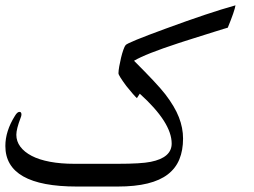

<svg xmlns="http://www.w3.org/2000/svg" viewBox="-20 -743 949 717"><path d="M859.4 -723.1Q856.4 -702.6 830.6 -639.6Q827.1 -638.7 814.2 -634.8Q801.3 -630.9 783.4 -625.2Q765.6 -619.6 744.6 -613Q723.6 -606.4 704.3 -600.3Q685.1 -594.2 669.9 -589.4Q654.8 -584.5 647 -582Q584.5 -561.5 543.7 -545.4Q502.9 -529.3 480.5 -516.1Q523.9 -472.7 553 -441.7Q582 -410.6 597.2 -391.1Q632.8 -344.7 648.2 -304.9Q663.6 -265.1 663.6 -225.6Q663.6 -181.6 649.9 -148.2Q636.2 -114.7 606.9 -92Q577.6 -69.3 531.2 -57.9Q484.9 -46.4 418.9 -46.4H267.1Q0 -46.4 0 -197.8Q0 -253.4 35.6 -310.1Q44.4 -325.2 52.7 -325.2Q60.1 -325.2 60.1 -315.4Q60.1 -310.1 57.1 -303.2Q41 -261.2 41 -239.7Q41 -215.3 55.9 -195.3Q70.8 -175.3 98.4 -160.9Q126 -146.5 166.5 -138.9Q207 -131.3 257.3 -131.3H419.9Q507.3 -131.3 543 -138.7Q621.1 -154.3 621.1 -207Q621.1 -285.6 502 -393.1L491.2 -376.5Q480 -386.7 451.7 -421.9Q422.4 -461.4 422.4 -469.2Q422.4 -479 425.3 -495.1Q428.2 -511.2 432.1 -527.6Q436 -543.9 440.7 -557.1Q445.3 -570.3 449.2 -574.7Q456.5 -584 599.1 -636.2Q680.2 -666 744.4 -687.5Q808.6 -709 859.4 -723.1Z"/></svg>

Font: XB Kayhan
Style: Regular
Weight: 400
Designer: Behnam
Foundry: Irmug
Version: Version 7.300 2009